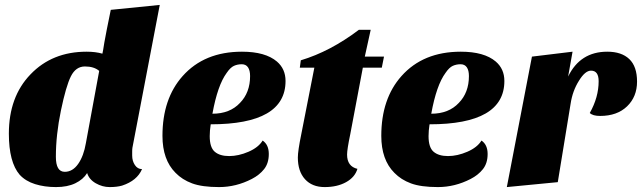

<svg xmlns="http://www.w3.org/2000/svg" viewBox="-20 -740 2608 780"><path d="M332 -530Q368 -530 396 -522Q397 -526 399 -537L404 -568Q408 -588 414 -621L430 -700L629 -720L518 -140Q517 -134 517 -124V-108Q517 -86 528 -69.5Q539 -53 557 -53Q537 -6 476 14Q455 20 425.5 20Q396 20 369 4.5Q342 -11 334 -37Q318 -11 286 4.5Q254 20 207.5 20Q161 20 122.5 8Q84 -4 60 -30Q16 -81 16 -197Q16 -347 104 -438Q192 -530 332 -530ZM207 -103Q207 -42 243 -42Q275 -42 297.5 -74Q320 -106 329 -159L383 -452Q362 -470 325 -470Q288 -470 268 -430Q248 -390 227.5 -291Q207 -192 207 -103Z M1047 -169Q1072 -152 1072 -114.5Q1072 -77 1053 -53Q1034 -29 1003 -13Q939 20 870 20Q801 20 760.5 5Q720 -10 693 -38Q640 -91 640 -188Q640 -339 722 -431Q810 -530 963 -530Q1058 -530 1105 -490Q1140 -460 1140 -411Q1140 -235 836 -235Q832 -209 832 -187Q832 -141 852.5 -123.5Q873 -106 911 -106Q949 -106 989.5 -123.5Q1030 -141 1047 -169ZM843 -278Q914 -278 955 -322Q996 -364 996 -431Q996 -454 987.5 -466.5Q979 -479 962 -479Q945 -479 930.5 -472.5Q916 -466 901 -444Q864 -394 843 -278Z M1190 -100Q1190 -127 1204 -195L1257 -465H1198L1202 -495Q1322 -531 1438 -619H1486L1462 -510H1540L1531 -465H1454L1403 -195Q1390 -133 1390 -112Q1390 -64 1432 -54Q1422 -20 1386 0Q1350 20 1299 20Q1248 20 1219 -12Q1190 -44 1190 -100Z M1936 -169Q1961 -152 1961 -114.5Q1961 -77 1942 -53Q1923 -29 1892 -13Q1828 20 1759 20Q1690 20 1649.5 5Q1609 -10 1582 -38Q1529 -91 1529 -188Q1529 -339 1611 -431Q1699 -530 1852 -530Q1947 -530 1994 -490Q2029 -460 2029 -411Q2029 -235 1725 -235Q1721 -209 1721 -187Q1721 -141 1741.5 -123.5Q1762 -106 1800 -106Q1838 -106 1878.5 -123.5Q1919 -141 1936 -169ZM1732 -278Q1803 -278 1844 -322Q1885 -364 1885 -431Q1885 -454 1876.5 -466.5Q1868 -479 1851 -479Q1834 -479 1819.5 -472.5Q1805 -466 1790 -444Q1753 -394 1732 -278Z M2376 -281Q2412 -345 2412 -410Q2412 -453 2381 -453Q2357 -453 2332 -412Q2306 -371 2298 -318L2246 0L2039 20L2141 -510L2306 -530L2288 -429Q2337 -530 2447 -530Q2505 -530 2536.5 -500Q2568 -470 2568 -408.5Q2568 -347 2527.5 -308Q2487 -269 2418 -269Q2388 -269 2376 -281Z"/></svg>

Font: Sansita One
Style: Regular
Weight: 400
Version: Version 1.002